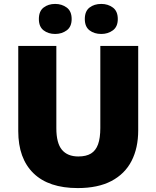

<svg xmlns="http://www.w3.org/2000/svg" viewBox="-20 -948 797 978"><path d="M684 -284Q684 -194 650 -128Q616 -62 547.5 -26Q479 10 376 10Q228 10 150.5 -65.5Q73 -141 73 -280V-714H267V-295Q267 -219 295.5 -185Q324 -151 379 -151Q419 -151 443.5 -166Q468 -181 479.5 -213Q491 -245 491 -296V-714H684ZM178 -851Q178 -891 202 -909.5Q226 -928 261 -928Q295 -928 320 -909.5Q345 -891 345 -851Q345 -812 320 -793.5Q295 -775 261 -775Q226 -775 202 -793.5Q178 -812 178 -851ZM412 -851Q412 -891 436 -909.5Q460 -928 496 -928Q530 -928 555 -909.5Q580 -891 580 -851Q580 -812 555 -793.5Q530 -775 496 -775Q460 -775 436 -793.5Q412 -812 412 -851Z"/></svg>

Font: Noto Sans Devanagari Black
Style: Regular
Weight: 900
Version: Version 2.003